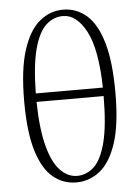

<svg xmlns="http://www.w3.org/2000/svg" viewBox="-56 -844 655 902"><g transform="rotate(-5 271.5 -393.0)"><path d="M268.1 14.2Q206.1 14.2 158.2 -25.1Q110.4 -64.5 83.3 -152.6Q56.2 -240.7 56.2 -387.2Q56.2 -537.6 85.7 -628.2Q115.2 -718.8 164.8 -759.3Q214.4 -799.8 274.9 -799.8Q337.9 -799.8 385.7 -758.5Q433.6 -717.3 460.2 -627Q486.8 -536.6 486.8 -389.2Q486.8 -239.3 457.3 -151.1Q427.7 -63 378.2 -24.4Q328.6 14.2 268.1 14.2ZM273.9 -16.1Q318.4 -16.1 353.5 -48.6Q388.7 -81.1 409.2 -160.2Q429.7 -239.3 430.2 -378.9H113.8Q116.2 -249.5 137.7 -169.4Q159.2 -89.4 194.8 -52.7Q230.5 -16.1 273.9 -16.1ZM113.8 -418.9H430.2Q426.3 -601.1 381.3 -685.5Q336.4 -770 272 -770Q227.5 -770 192.4 -737.8Q157.2 -705.6 136.5 -629.2Q115.7 -552.7 113.8 -418.9Z"/></g></svg>

Font: Source Han Serif TW ExtraLight
Style: Regular
Weight: 250
Designer: Ryoko NISHIZUKA Ë•øÂ°öÊ∂ºÂ≠ê (kana & ideographs); Frank Grie√ühammer (Latin, Greek & Cyrillic); Wenlong ZHANG Âº†ÊñáÈæô 
Foundry: Adobe
Version: Version 2.003;hotconv 1.1.1;makeotfexe 2.6.0